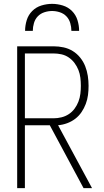

<svg xmlns="http://www.w3.org/2000/svg" viewBox="-20 -975 540 995"><path d="M69 0V-735H258Q284 -735 309.5 -729.5Q335 -724 357 -710.5Q379 -697 395.5 -676.5Q412 -656 421.5 -632Q431 -608 435 -582Q439 -556 439 -530Q439 -506 436 -482.5Q433 -459 424.5 -436.5Q416 -414 402.5 -394Q389 -374 370 -359.5Q351 -345 328 -336.5Q305 -328 281 -326L457 0H413L238 -326H109V0ZM109 -362H258Q278 -362 298.5 -367Q319 -372 336.5 -383.5Q354 -395 366.5 -412Q379 -429 386.5 -448.5Q394 -468 396.5 -489Q399 -510 399 -530Q399 -551 396.5 -572Q394 -593 386.5 -612Q379 -631 366.5 -648Q354 -665 336.5 -677Q319 -689 298.5 -693.5Q278 -698 258 -698H109ZM110 -815Q110 -843 118.5 -870.5Q127 -898 147 -918Q167 -938 194.5 -946.5Q222 -955 250 -955Q278 -955 305.5 -946.5Q333 -938 353 -918Q373 -898 381.5 -870.5Q390 -843 390 -815H350Q350 -835 344 -855.5Q338 -876 324 -890.5Q310 -905 290 -911.5Q270 -918 250 -918Q230 -918 210 -911.5Q190 -905 176 -890.5Q162 -876 156 -855.5Q150 -835 150 -815Z"/></svg>

Font: Iosevka SS04 Extralight
Style: Regular
Weight: 200
Monospace: yes
Designer: Belleve Invis
Foundry: Belleve Invis
Version: Version 19.0.0; ttfautohint (v1.8.4)